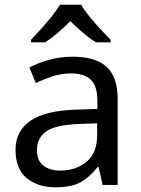

<svg xmlns="http://www.w3.org/2000/svg" viewBox="-20 -786 601 816"><path d="M288 -545Q386 -545 433 -502Q480 -459 480 -365V0H416L399 -76H395Q360 -32 321.5 -11Q283 10 215 10Q142 10 94 -28.5Q46 -67 46 -149Q46 -229 109 -272.5Q172 -316 303 -320L394 -323V-355Q394 -422 365 -448Q336 -474 283 -474Q241 -474 203 -461.5Q165 -449 132 -433L105 -499Q140 -518 188 -531.5Q236 -545 288 -545ZM314 -259Q214 -255 175.5 -227Q137 -199 137 -148Q137 -103 164.5 -82Q192 -61 235 -61Q303 -61 348 -98.5Q393 -136 393 -214V-262ZM325 -766Q337 -744 359.5 -716.5Q382 -689 406.5 -662.5Q431 -636 450 -617V-606H388Q362 -622 334 -645.5Q306 -669 279 -696Q252 -669 225 -646Q198 -623 172 -606H112V-617Q131 -637 154.5 -663Q178 -689 200 -716.5Q222 -744 235 -766Z"/></svg>

Font: RS Noto Sans
Style: Regular
Weight: 400
Designer: Monotype Design Team
Foundry: Monotype Imaging Inc.
Version: Version 3.10